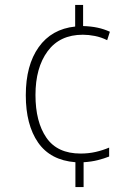

<svg xmlns="http://www.w3.org/2000/svg" viewBox="-20 -810 553 774"><path d="M315 -705Q347 -704 373 -698.5Q399 -693 423 -682L412 -648Q388 -660 362.5 -665Q337 -670 314 -670Q221 -670 172 -603.5Q123 -537 123 -427Q123 -319 167 -255Q211 -191 305 -191Q337 -191 365.5 -197.5Q394 -204 420 -215V-179Q400 -171 374.5 -164.5Q349 -158 317 -156V-56H284V-156Q183 -164 133.5 -235.5Q84 -307 84 -426Q84 -547 136 -620Q188 -693 283 -703V-790H315Z"/></svg>

Font: Noto Sans Malayalam UI SemiCondensed ExtraLight
Style: Regular
Weight: 200
Width: 4
Designer: Jelle Bosma - Monotype Design Team
Foundry: Monotype Imaging Inc.
Version: Version 2.104; ttfautohint (v1.8.4.7-5d5b)